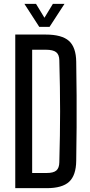

<svg xmlns="http://www.w3.org/2000/svg" viewBox="-20 -980 470 1000"><path d="M59.5 0V-800H218Q302 -800 339 -767Q376 -734 377 -658Q378.5 -566 379 -483Q379.5 -400 379 -317.2Q378.5 -234.5 377 -142.5Q376 -66.5 340 -33.2Q304 0 223 0ZM147.5 -79H223Q258.5 -79 273.5 -92Q288.5 -105 289 -135Q291 -209 292 -273.8Q293 -338.5 293 -400.2Q293 -462 292 -527Q291 -592 289 -666Q288.5 -695.5 272.5 -708.2Q256.5 -721 218 -721H147.5ZM184.5 -840 107 -960H167.5L211.5 -887.5L255.5 -960H316L238 -840Z"/></svg>

Font: Big Shoulders Text Thin Medium
Style: Regular
Weight: 500
Version: Version 2.002